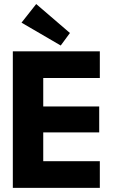

<svg xmlns="http://www.w3.org/2000/svg" viewBox="-20 -908 574 928"><path d="M273.5 -688 84 -798.5 155 -888.5 318 -748.5ZM42 -660H462.5V-531H189V-393.5H459.5V-268H189V-129H462.5V0H42Z"/></svg>

Font: League Spartan
Style: Bold
Weight: 700
Foundry: The League of Moveable Type
Version: Version 2.002